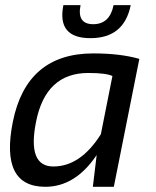

<svg xmlns="http://www.w3.org/2000/svg" viewBox="-20 -718 600 738"><path d="M412.1 -425.8Q387.7 -437.5 319.3 -437.5Q155.8 -437.5 118.7 -250.5Q84 -78.1 185.1 -78.1Q289.6 -78.1 367.7 -202.1ZM417.5 0H336.9L351.6 -122.1Q269.5 0 154.3 0Q-20.5 0 29.3 -249.5Q82 -512.7 338.4 -512.7Q442.4 -512.7 515.6 -491.7ZM223.6 -698.2H289.6Q274.9 -625 338.4 -625Q401.9 -625 416.5 -698.2H482.4Q457 -571.3 327.6 -571.3Q198.2 -571.3 223.6 -698.2Z"/></svg>

Font: Sansation
Style: Italic
Weight: 400
Designer: Bernd Montag
Version: Version 1.301